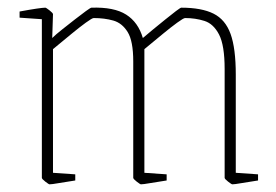

<svg xmlns="http://www.w3.org/2000/svg" viewBox="-20 -470 720 500"><path d="M109 10Q107 10 98 3Q89 -4 89 -7V-420L31 -424V-440Q58 -445 75 -447.5Q92 -450 98 -450Q100 -450 109 -443Q118 -436 118 -433L116 -371Q125 -380 141.5 -393Q158 -406 174.5 -419Q191 -432 203.5 -441Q216 -450 218 -450Q277 -452 308.5 -432Q340 -412 352 -371Q361 -379 377 -392Q393 -405 409.5 -418.5Q426 -432 438 -441Q450 -450 452 -450Q505 -450 536 -434.5Q567 -419 580.5 -381.5Q594 -344 594 -276V-20L652 -16V0Q625 4 608 7Q591 10 585 10Q583 10 574 3Q565 -4 565 -7V-290Q565 -352 550.5 -380Q536 -408 512.5 -415.5Q489 -423 462 -423Q458 -423 441.5 -411Q425 -399 405 -382.5Q385 -366 370.5 -354Q356 -342 356 -342V-20L414 -16V0Q387 4 370 7Q353 10 347 10Q345 10 336 3Q327 -4 327 -7V-310Q327 -363 312.5 -386.5Q298 -410 275 -416.5Q252 -423 224 -423Q220 -423 203.5 -411Q187 -399 167 -382.5Q147 -366 132.5 -354Q118 -342 118 -342V-20L176 -16V0Q149 4 132 7Q115 10 109 10Z"/></svg>

Font: Grenze Gotisch Thin
Style: Regular
Weight: 100
Designer: Renata Polastri
Foundry: Omnibus-Type
Version: Version 1.001